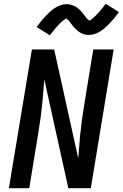

<svg xmlns="http://www.w3.org/2000/svg" viewBox="-20 -997 650 1017"><path d="M27 0 149 -735H267L394 -160Q395 -162 395 -163Q395 -164 395 -165L404 -276Q408 -317 413.5 -358.5Q419 -400 426 -441L474 -735H582L461 0H342L215 -575Q215 -573 214.5 -572Q214 -571 214 -570L205 -459Q201 -418 195.5 -376.5Q190 -335 183 -294L135 0ZM244 -810 174 -854Q187 -872 199 -886.5Q211 -901 222.5 -913Q234 -925 245 -935Q256 -945 270.5 -954.5Q285 -964 301 -969.5Q317 -975 333 -975Q338 -975 343 -974.5Q348 -974 353 -972.5Q358 -971 362.5 -969.5Q367 -968 372 -966Q377 -964 381 -961.5Q385 -959 388.5 -956.5Q392 -954 396 -950.5Q400 -947 403.5 -943.5Q407 -940 410.5 -936.5Q414 -933 416.5 -929.5Q419 -926 421 -923.5Q423 -921 427 -916Q431 -911 434 -906.5Q437 -902 440 -898.5Q443 -895 447.5 -893Q452 -891 451 -887Q451 -887 451 -887Q451 -887 451 -887Q452 -887 456 -889Q460 -891 463 -893.5Q466 -896 470 -899Q474 -902 476 -904Q478 -906 480 -908Q482 -910 484.5 -912Q487 -914 489 -916.5Q491 -919 493.5 -921.5Q496 -924 498.5 -926.5Q501 -929 504 -932Q507 -935 509.5 -938.5Q512 -942 515 -945.5Q518 -949 521 -952.5Q524 -956 527 -960Q530 -964 533 -968.5Q536 -973 540 -977L610 -933Q597 -915 585 -900.5Q573 -886 561.5 -874Q550 -862 539 -852Q528 -842 513.5 -832.5Q499 -823 483 -817.5Q467 -812 451 -812Q446 -812 441 -812.5Q436 -813 431 -814Q426 -815 421.5 -816.5Q417 -818 412 -820.5Q407 -823 403 -825.5Q399 -828 395.5 -830.5Q392 -833 388 -836.5Q384 -840 380.5 -843.5Q377 -847 373.5 -850.5Q370 -854 367.5 -857.5Q365 -861 363 -863.5Q361 -866 357 -871Q353 -876 350 -880.5Q347 -885 344 -888.5Q341 -892 336.5 -893.5Q332 -895 333 -900Q333 -900 333 -900Q333 -900 333 -900Q332 -900 328 -897.5Q324 -895 321 -893Q318 -891 314 -887.5Q310 -884 308 -882.5Q306 -881 304 -879Q302 -877 299.5 -875Q297 -873 295 -870.5Q293 -868 290.5 -865.5Q288 -863 285.5 -860Q283 -857 280 -854Q277 -851 274.5 -848Q272 -845 269 -841.5Q266 -838 263 -834Q260 -830 257 -826.5Q254 -823 251 -818.5Q248 -814 244 -810Z"/></svg>

Font: Iosevka SS04 Semibold Extended
Style: Italic
Weight: 600
Width: 7
Italic angle: -9°
Monospace: yes
Designer: Belleve Invis
Foundry: Belleve Invis
Version: Version 19.0.0; ttfautohint (v1.8.4)